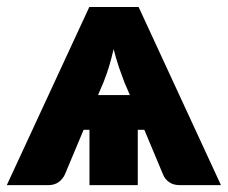

<svg xmlns="http://www.w3.org/2000/svg" viewBox="-31 -539 664 559"><path d="M347.2 -262.2 330.6 -300.8Q319.3 -331.1 315.4 -342.8Q305.7 -372.1 299.8 -396Q294.4 -372.1 285.6 -342.3Q280.8 -326.7 270.5 -299.8L254.4 -262.2ZM372.6 -518.6 612.3 0H492.7Q473.1 0 461.4 -8.8Q448.7 -17.6 443.4 -31.7L389.2 -161.1H370.1V0H229.5V-161.1H212.4L158.2 -31.7Q152.3 -18.6 141.1 -9.8Q128.4 0 109.9 0H-11.2L229 -518.6Z"/></svg>

Font: Lato-ExtraBold
Style: Regular
Weight: 500
Designer: Lukasz Dziedzic with Adam Twardoch and Botio Nikoltchev
Foundry: tyPoland Lukasz Dziedzic
Version: ""